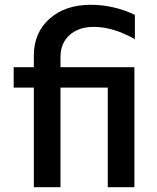

<svg xmlns="http://www.w3.org/2000/svg" viewBox="-20 -780 656 800"><path d="M370 -668Q308 -668 270 -634Q232 -600 232 -542V-500H540V0H429V-415H232V0H121V-415H37V-500H121V-548Q121 -644 186.5 -702Q252 -760 358 -760Q454 -760 542 -718V-617Q451 -668 370 -668Z"/></svg>

Font: Orkney Medium
Style: Regular
Weight: 500
Designer: Samuel Oakes and Alfredo Marco Pradil
Foundry: Alfredo Marco Pradil
Version: 1.0; ttfautohint (v1.5)